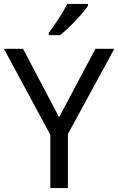

<svg xmlns="http://www.w3.org/2000/svg" viewBox="-20 -964 606 984"><path d="M431 -934V-944H325C302 -899 259 -833 230 -796V-784H288C335 -820 406 -897 431 -934ZM283 -363 98 -714H0L238 -273V0H328V-277L566 -714H469Z"/></svg>

Font: Noto Sans Brahmi
Style: Regular
Weight: 400
Designer: Monotype Design Team
Foundry: Monotype Imaging Inc.
Version: Version 2.004